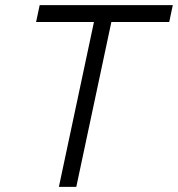

<svg xmlns="http://www.w3.org/2000/svg" viewBox="-20 -730 695 750"><path d="M210 0 347 -644H121L135 -710H655L641 -644H415L278 0Z"/></svg>

Font: Geist Mono Light
Style: Italic
Weight: 300
Italic angle: -12°
Monospace: yes
Designer: Basement.studio, Andrés Briganti, Mateo Zaragoza
Foundry: Basement.studio, Vercel, Andrés Briganti, Guido Ferreyra, Mateo Zaragoza
Version: Version 1.500; ttfautohint (v1.8.4.7-5d5b)